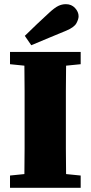

<svg xmlns="http://www.w3.org/2000/svg" viewBox="-20 -901 435 921"><path d="M99 -729Q128 -758 158 -786Q188 -814 216 -840Q242 -864 259.5 -872.5Q277 -881 296 -881Q323 -881 340 -862.5Q357 -844 357 -823Q357 -809 346.5 -789.5Q336 -770 298 -754Q255 -736 213.5 -719Q172 -702 130 -684ZM28 -593V-652H367V-593L297 -586Q296 -526 296 -465Q296 -404 296 -342V-311Q296 -250 296 -188.5Q296 -127 297 -66L367 -59V0H28V-59L97 -66Q98 -126 98 -187.5Q98 -249 98 -310V-342Q98 -403 98 -464Q98 -525 97 -586Z"/></svg>

Font: Source Serif 4 Black
Style: Regular
Weight: 900
Designer: Frank Grießhammer
Foundry: Adobe
Version: Version 4.005;hotconv 1.1.0;makeotfexe 2.6.0